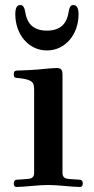

<svg xmlns="http://www.w3.org/2000/svg" viewBox="-20 -739 374 765"><path d="M41 -682C41 -603 93 -538 167 -538C241 -538 293 -603 293 -682C293 -705 287 -719 272 -719C259 -719 256 -706 253 -689C248 -658 232 -617 167 -617C102 -617 86 -658 81 -689C78 -706 74 -719 61 -719C46 -719 41 -705 41 -682ZM35 -8C35 2 39 6 45 6C58 6 85 4 105 2C128 0 153 -2 172 -2C191 -2 216 0 239 2C259 4 286 6 299 6C305 6 310 2 310 -8C310 -17 306 -23 296 -23L254 -26C241 -27 229 -31 229 -50V-440C229 -454 228 -468 207 -468C191 -468 163 -465 131 -462C106 -460 65 -458 51 -458C38 -458 35 -454 35 -442C35 -429 41 -429 52 -428C66 -427 87 -424 99 -418C111 -412 116 -404 116 -383V-50C116 -31 104 -27 91 -26L49 -23C39 -23 35 -17 35 -8Z"/></svg>

Font: Monomakh Unicode
Style: Regular
Weight: 400
Version: Version 1.2